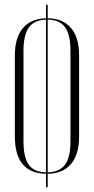

<svg xmlns="http://www.w3.org/2000/svg" viewBox="-20 -750 392 801"><path d="M172 31V-25Q42 -27 42 -181V-519Q42 -593 75.5 -632.5Q109 -672 172 -674V-730H179V-674Q242 -673 276 -633.5Q310 -594 310 -519V-181Q310 -105 276 -65.5Q242 -26 179 -25V31ZM179 -668V-31Q228 -32 251 -62.5Q274 -93 274 -160V-539Q274 -606 251 -637Q228 -668 179 -668ZM78 -539V-160Q78 -93 100 -62.5Q122 -32 172 -31V-668Q123 -667 100.5 -635.5Q78 -604 78 -539Z"/></svg>

Font: Moniqa ExtLt Narrow Display
Style: Regular
Weight: 200
Width: 4
Designer: Rajesh Rajput
Foundry: Rajesh Rajput
Version: Version 1.000